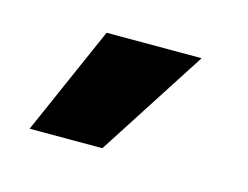

<svg xmlns="http://www.w3.org/2000/svg" viewBox="-41 -819 365 283"><g transform="rotate(15 141.5 -678.0)"><path d="M131 -595H20L93 -761H238Z"/></g></svg>

Font: Bricolage Grotesque 48pt Condensed ExtraBold
Style: Bold
Weight: 700
Version: Version 1.000;gftools[0.9.30]